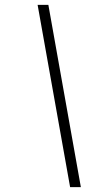

<svg xmlns="http://www.w3.org/2000/svg" viewBox="-20 -718 361 786"><path d="M178 -698H134L267 48H311Z"/></svg>

Font: Libertinus Serif
Style: Italic
Weight: 400
Italic angle: -12°
Designer: Philipp H. Poll, Khaled Hosny
Foundry: Caleb Maclennan
Version: Version 7.050;RELEASE